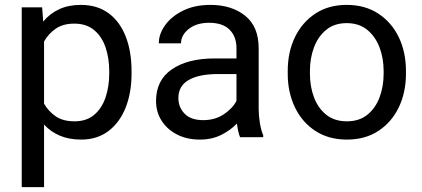

<svg xmlns="http://www.w3.org/2000/svg" viewBox="-20 -558 1716 781"><path d="M515.1 -268.6V-258.3Q515.1 -181.2 491.2 -120.6Q467.3 -60.1 421.4 -25.1Q375.5 9.8 310.1 9.8Q261.2 9.8 223.6 -6.1Q186 -22 159.2 -51.3V203.1H68.4V-528.3H151.4L155.8 -470.2Q182.6 -502.9 220.7 -520.5Q258.8 -538.1 308.6 -538.1Q375.5 -538.1 421.4 -504.4Q467.3 -470.7 491.2 -409.9Q515.1 -349.1 515.1 -268.6ZM424.3 -258.3V-268.6Q424.3 -321.3 409.4 -365.2Q394.5 -409.2 363 -435.5Q331.5 -461.9 282.2 -461.9Q236.3 -461.9 206.5 -441.2Q176.8 -420.4 159.2 -389.2V-136.2Q177.2 -105 206.8 -84.7Q236.3 -64.5 283.2 -64.5Q332 -64.5 363.3 -91.1Q394.5 -117.7 409.4 -161.9Q424.3 -206.1 424.3 -258.3Z M956.5 0Q952.1 -9.8 949 -24.7Q945.8 -39.6 943.8 -55.7Q918.5 -28.8 880.4 -9.5Q842.3 9.8 793.5 9.8Q739.7 9.8 699.5 -11.2Q659.2 -32.2 637 -67.6Q614.7 -103 614.7 -147Q614.7 -231.9 679.2 -276.1Q743.7 -320.3 852.5 -320.3H941.9V-362.3Q941.9 -409.2 913.8 -437.3Q885.7 -465.3 830.6 -465.3Q779.3 -465.3 747.8 -440.2Q716.3 -415 716.3 -381.8H626Q626 -419.9 651.9 -455.8Q677.7 -491.7 724.9 -514.9Q772 -538.1 835.9 -538.1Q921.9 -538.1 977.1 -494.1Q1032.2 -450.2 1032.2 -361.3V-115.2Q1032.2 -88.9 1036.9 -59.1Q1041.5 -29.3 1050.8 -7.8V0ZM806.6 -69.3Q855.5 -69.3 891.4 -93.8Q927.2 -118.2 941.9 -147.9V-256.8H867.2Q789.6 -256.8 747.6 -232.7Q705.6 -208.5 705.6 -159.2Q705.6 -121.6 731 -95.5Q756.3 -69.3 806.6 -69.3Z M1150.4 -258.3V-269.5Q1150.4 -346.2 1179.7 -406.7Q1209 -467.3 1262.7 -502.7Q1316.4 -538.1 1390.1 -538.1Q1464.8 -538.1 1518.8 -502.7Q1572.8 -467.3 1602.1 -406.7Q1631.3 -346.2 1631.3 -269.5V-258.3Q1631.3 -182.1 1602.1 -121.3Q1572.8 -60.5 1519 -25.4Q1465.3 9.8 1391.1 9.8Q1316.9 9.8 1262.9 -25.4Q1209 -60.5 1179.7 -121.3Q1150.4 -182.1 1150.4 -258.3ZM1240.7 -269.5V-258.3Q1240.7 -206.1 1257.3 -161.9Q1273.9 -117.7 1307.4 -91.1Q1340.8 -64.5 1391.1 -64.5Q1440.9 -64.5 1474.1 -91.1Q1507.3 -117.7 1523.9 -161.9Q1540.5 -206.1 1540.5 -258.3V-269.5Q1540.5 -321.3 1523.7 -365.5Q1506.8 -409.7 1473.6 -436.8Q1440.4 -463.9 1390.1 -463.9Q1340.3 -463.9 1307.1 -436.8Q1273.9 -409.7 1257.3 -365.5Q1240.7 -321.3 1240.7 -269.5Z"/></svg>

Font: Vazirmatn RD
Style: Regular
Weight: 400
Designer: Saber Rastikerdar
Foundry: Saber Rastikerdar
Version: Version 32.102